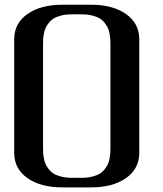

<svg xmlns="http://www.w3.org/2000/svg" viewBox="-20 -812 707 832"><path d="M250 0Q156.2 0 98.9 -40.3Q41.5 -80.6 41.5 -149.9V-641.6Q41.5 -710.9 98.9 -751.2Q156.2 -791.5 250 -791.5H375Q468.8 -791.5 526.1 -751.2Q583.5 -710.9 583.5 -641.6V-149.9Q583.5 -80.6 526.1 -40.3Q468.8 0 375 0ZM333.5 -41.5Q358.4 -41.5 378.4 -46.4Q398.4 -51.3 411.1 -58.8Q423.8 -66.4 433.1 -78.1Q442.4 -89.8 447.3 -100.3Q452.1 -110.8 454.8 -125.5Q457.5 -140.1 458 -149.9Q458.5 -159.7 458.5 -172.9V-618.7Q458.5 -631.8 458 -641.6Q457.5 -651.4 454.8 -666Q452.1 -680.7 447.3 -691.2Q442.4 -701.7 433.1 -713.4Q423.8 -725.1 411.1 -732.7Q398.4 -740.2 378.4 -745.1Q358.4 -750 333.5 -750H291.5Q266.6 -750 246.6 -745.1Q226.6 -740.2 213.9 -732.7Q201.2 -725.1 191.9 -713.4Q182.6 -701.7 177.7 -691.2Q172.9 -680.7 170.2 -666Q167.5 -651.4 167 -641.6Q166.5 -631.8 166.5 -618.7V-172.9Q166.5 -159.7 167 -149.9Q167.5 -140.1 170.2 -125.5Q172.9 -110.8 177.7 -100.3Q182.6 -89.8 191.9 -78.1Q201.2 -66.4 213.9 -58.8Q226.6 -51.3 246.6 -46.4Q266.6 -41.5 291.5 -41.5Z"/></svg>

Font: Gputeks
Style: Bold
Weight: 600
Width: 8
Version: Version 0.9